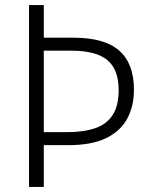

<svg xmlns="http://www.w3.org/2000/svg" viewBox="-20 -734 596 754"><path d="M506 -382Q506 -316 479 -267Q452 -218 395.5 -191Q339 -164 249 -164H152V0H94V-714H152V-586H268Q391 -586 448.5 -535Q506 -484 506 -382ZM242 -215Q308 -215 353.5 -230.5Q399 -246 422.5 -282.5Q446 -319 446 -380Q446 -461 401.5 -498Q357 -535 260 -535H152V-215Z"/></svg>

Font: Noto Sans Display Light
Style: Regular
Weight: 300
Designer: Monotype Design Team
Foundry: Monotype Imaging Inc.
Version: Version 2.003